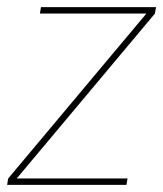

<svg xmlns="http://www.w3.org/2000/svg" viewBox="-28 -519 458 539"><path d="M-8 0 -5 -18 383 -481H84L87 -499H410L407 -481L19 -18H330L327 0Z"/></svg>

Font: DM Sans 20pt Thin
Style: Italic
Weight: 250
Italic angle: -10°
Version: Version 4.004;gftools[0.9.30]